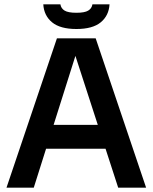

<svg xmlns="http://www.w3.org/2000/svg" viewBox="-20 -867 705 887"><path d="M526 0 302 -690H422L655 0ZM10 0 243 -690H354L136 0ZM148 -180V-290H516V-180ZM333 -733Q258 -733 220.5 -764Q183 -795 180 -847H259Q262 -828 278.5 -818Q295 -808 333 -808Q371 -808 387.5 -818Q404 -828 407 -847H486Q483 -795 445.5 -764Q408 -733 333 -733Z"/></svg>

Font: Radio Canada Big Medium
Style: Regular
Weight: 500
Designer: Étienne Aubert Bonn
Foundry: Coppers and Brasses
Version: Version 1.001